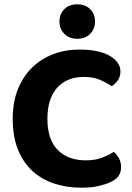

<svg xmlns="http://www.w3.org/2000/svg" viewBox="-20 -854 614 891"><path d="M539 -522Q539 -499 527 -481.5Q515 -464 499 -454Q473 -471 442.5 -484Q412 -497 370 -497Q290 -497 245 -446.5Q200 -396 200 -303Q200 -207 247.5 -158.5Q295 -110 378 -110Q421 -110 451.5 -121.5Q482 -133 508 -149Q523 -137 532.5 -118.5Q542 -100 542 -77Q542 -57 531.5 -39.5Q521 -22 495 -10Q475 0 441 8.5Q407 17 357 17Q290 17 232 -2Q174 -21 131 -60Q88 -99 63.5 -159.5Q39 -220 39 -303Q39 -381 63.5 -441Q88 -501 130 -541.5Q172 -582 228 -603Q284 -624 348 -624Q439 -624 489 -595Q539 -566 539 -522ZM421 -754Q421 -720 398.5 -697Q376 -674 339 -674Q301 -674 278.5 -697Q256 -720 256 -754Q256 -789 278.5 -811.5Q301 -834 339 -834Q376 -834 398.5 -811.5Q421 -789 421 -754Z"/></svg>

Font: Baloo Paaji 2
Style: Bold
Weight: 700
Designer: Shuchita Grover, Noopur Datye and Ek Type
Foundry: Ek Type
Version: Version 1.640;hotconv 1.0.111;makeotfexe 2.5.65597; ttfautoh